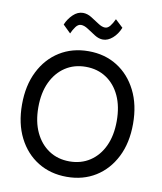

<svg xmlns="http://www.w3.org/2000/svg" viewBox="-99 -1007 929 1102"><g transform="rotate(10 365.0 -456.5)"><path d="M365 15Q270 15 197 -30Q124 -75 82.5 -157Q41 -239 41 -350Q41 -461 82.5 -543.5Q124 -626 197 -671.5Q270 -717 365 -717Q460 -717 532.5 -671.5Q605 -626 646.5 -543.5Q688 -461 688 -350Q688 -239 646.5 -157Q605 -75 532.5 -30Q460 15 365 15ZM365 -75Q433 -75 484.5 -109Q536 -143 564.5 -204.5Q593 -266 593 -350Q593 -435 564.5 -496.5Q536 -558 484.5 -592Q433 -626 365 -626Q297 -626 245.5 -592Q194 -558 165 -496.5Q136 -435 136 -350Q136 -266 165 -204.5Q194 -143 245.5 -109Q297 -75 365 -75ZM242 -799 197 -843Q211 -877 237.5 -902.5Q264 -928 295 -928Q320 -928 344.5 -913Q369 -898 392 -882.5Q415 -867 433 -867Q449 -867 462 -883Q475 -899 487 -925L532 -883Q516 -844 489 -820.5Q462 -797 433 -797Q409 -797 384.5 -812.5Q360 -828 337.5 -843Q315 -858 296 -858Q279 -858 265.5 -840Q252 -822 242 -799Z"/></g></svg>

Font: Zen Kaku Gothic New Medium
Style: Regular
Weight: 500
Designer: Yoshimichi Ohira
Foundry: Positype
Version: Version 1.002